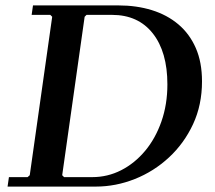

<svg xmlns="http://www.w3.org/2000/svg" viewBox="-20 -690 794 710"><path d="M418 -670Q485 -670 541.5 -652.5Q598 -635 639.5 -600Q681 -565 704 -512.5Q727 -460 727 -389Q727 -302 694 -231Q661 -160 605 -108Q549 -56 478.5 -28Q408 0 334 0H8L13 -35H82L90 -42L173 -628L166 -635H97L102 -670ZM321 -35Q378 -35 428 -60.5Q478 -86 516.5 -132Q555 -178 577 -241Q599 -304 599 -378Q599 -498 545 -566.5Q491 -635 394 -635H300L293 -628L210 -42L217 -35Z"/></svg>

Font: Brygada 1918 SemiBold
Style: Italic
Weight: 600
Italic angle: -8°
Designer: Mateusz Machalski | Borys Kosmynka | Przemek Hoffer
Foundry: NIEPODLEGLA 2018
Version: Version 3.006